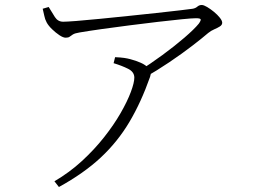

<svg xmlns="http://www.w3.org/2000/svg" viewBox="-20 -713 1040 769"><path d="M536 -428Q582 -457 630.5 -492.5Q679 -528 718.5 -562Q758 -596 776 -618Q786 -632 783.5 -636Q781 -640 765 -640Q750 -640 709 -636Q668 -632 613 -625.5Q558 -619 499 -611.5Q440 -604 387 -596.5Q334 -589 299 -583Q280 -580 272 -575Q264 -570 259 -566Q254 -562 243 -562Q233 -562 218 -572Q203 -582 188.5 -596Q174 -610 167 -623Q160 -636 157.5 -649.5Q155 -663 151 -678L175 -685Q188 -663 200 -644.5Q212 -626 233 -626Q246 -626 285.5 -629Q325 -632 379.5 -637.5Q434 -643 493 -649Q552 -655 606.5 -661Q661 -667 700 -671.5Q739 -676 752 -678Q763 -680 770.5 -686.5Q778 -693 788 -693Q796 -693 809.5 -685Q823 -677 837 -665.5Q851 -654 860.5 -642Q870 -630 870 -622Q870 -613 860.5 -607Q851 -601 838 -595.5Q825 -590 814 -581Q792 -562 750.5 -530Q709 -498 658.5 -464Q608 -430 557 -401ZM198 13Q258 -22 308 -68Q358 -114 397 -163.5Q436 -213 463 -260Q490 -307 504 -344.5Q518 -382 518 -402Q518 -425 493 -437.5Q468 -450 435 -460L441 -484Q464 -483 477.5 -481Q491 -479 502 -476Q525 -470 544 -461.5Q563 -453 574 -441Q582 -433 584 -426.5Q586 -420 581 -405Q545 -303 498 -224Q451 -145 383.5 -82Q316 -19 216 36Z"/></svg>

Font: Noto Serif SC ExtraLight ExtraLight
Style: Regular
Weight: 250
Version: Version 2.002-H1;hotconv 1.1.0;makeotfexe 2.6.0